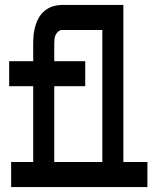

<svg xmlns="http://www.w3.org/2000/svg" viewBox="-20 -755 640 775"><path d="M199 -101H393V-634H231Q223 -634 216 -628.5Q209 -623 205 -615Q201 -607 200 -598Q199 -589 199 -580V-508H324V-407H199ZM25 0V-101H114V-407H17V-508H114V-580Q114 -599 116 -617Q118 -635 123.5 -653Q129 -671 138.5 -686.5Q148 -702 163 -713.5Q178 -725 195.5 -730Q213 -735 231 -735H478V-101H575V0H284V-75V0Z"/></svg>

Font: Iosevka Curly Slab Extended
Style: Bold
Weight: 700
Width: 7
Monospace: yes
Designer: Belleve Invis
Foundry: Belleve Invis
Version: Version 11.1.0; ttfautohint (v1.8.3)